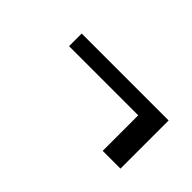

<svg xmlns="http://www.w3.org/2000/svg" viewBox="-23 -546 581 581"><g transform="rotate(45 268.0 -255.0)"><path d="M399 -152V-358H475V-152ZM103 -304V-358H475V-304Z"/></g></svg>

Font: Montagu Slab 144pt ExtraLight
Style: Regular
Weight: 250
Version: Version 1.000